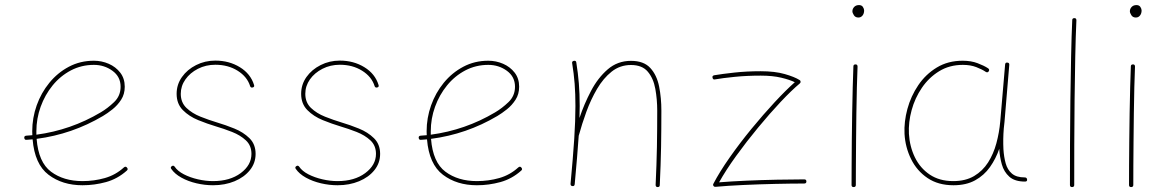

<svg xmlns="http://www.w3.org/2000/svg" viewBox="-20 -740 4664 768"><path d="M487.3 -57.6Q450.2 -24.4 404.1 -11.7Q357.9 1 310.1 1Q229.5 1 174.1 -41Q118.7 -83 110.4 -182.6Q98.1 -181.6 85.9 -180.7Q78.1 -179.7 77.1 -188.5Q76.2 -196.3 85 -197.3Q97.2 -198.2 109.4 -199.2Q108.9 -207 108.9 -214.8Q108.9 -268.1 126.7 -318.4Q144.5 -368.7 177.5 -408.9Q210.4 -449.2 255.6 -473.1Q300.8 -497.1 355.5 -497.1Q386.7 -497.1 414.8 -484.9Q442.9 -472.7 460.9 -449.5Q479 -426.3 479 -393.1Q479 -363.3 464.6 -341.1Q450.2 -318.8 429.9 -302.7Q409.7 -286.6 391.6 -275.9Q268.6 -203.1 126.5 -184.6Q133.8 -90.8 184.1 -53.2Q234.4 -15.6 310.1 -15.6Q356.4 -15.6 399.4 -27.8Q442.4 -40 475.6 -70.3Q482.4 -76.2 487.8 -69.8Q493.7 -63 487.3 -57.6ZM355.5 -480.5Q305.7 -480.5 263.4 -458.3Q221.2 -436 190.4 -398.2Q159.7 -360.4 142.6 -313Q125.5 -265.6 125.5 -214.8Q125.5 -208 125.5 -201.2Q263.7 -219.7 382.8 -290.5Q410.2 -306.6 436.3 -331.5Q462.4 -356.4 462.4 -393.1Q462.4 -433.1 429.9 -456.8Q397.5 -480.5 355.5 -480.5Z M990.7 -390.1Q982.9 -388.2 980.5 -395.5Q968.8 -433.1 930.7 -457Q892.6 -481 841.3 -481Q803.2 -481 771.7 -464.8Q740.2 -448.7 721.7 -422.4Q703.1 -396 703.1 -364.7Q703.1 -330.1 725.8 -308.3Q748.5 -286.6 782.2 -273.2Q815.9 -259.8 848.6 -250Q881.8 -240.2 917.5 -225.8Q953.1 -211.4 977.8 -187.3Q1002.4 -163.1 1002.4 -124.5Q1002.4 -87.9 979.7 -59.6Q957 -31.2 918.5 -15.1Q879.9 1 832 1Q799.3 1 765.9 -6.8Q732.4 -14.6 705.6 -29.5Q678.7 -44.4 665 -64.5Q660.6 -70.8 667 -75.2Q673.8 -80.1 678.7 -73.2Q690.4 -55.7 715.6 -42.7Q740.7 -29.8 771.7 -22.7Q802.7 -15.6 832 -15.6Q899.9 -15.6 942.9 -47.6Q985.8 -79.6 985.8 -124.5Q985.8 -157.7 963.6 -178.5Q941.4 -199.2 908.4 -212.2Q875.5 -225.1 843.8 -234.4Q809.6 -244.6 772.9 -259.5Q736.3 -274.4 711.4 -299.6Q686.5 -324.7 686.5 -364.7Q686.5 -401.9 707.8 -431.9Q729 -461.9 764.4 -479.7Q799.8 -497.6 841.3 -497.6Q896.5 -497.6 939.5 -471.2Q982.4 -444.8 996.1 -400.4Q999 -392.1 990.7 -390.1Z M1488.8 -390.1Q1481 -388.2 1478.5 -395.5Q1466.8 -433.1 1428.7 -457Q1390.6 -481 1339.4 -481Q1301.3 -481 1269.8 -464.8Q1238.3 -448.7 1219.7 -422.4Q1201.2 -396 1201.2 -364.7Q1201.2 -330.1 1223.9 -308.3Q1246.6 -286.6 1280.3 -273.2Q1314 -259.8 1346.7 -250Q1379.9 -240.2 1415.5 -225.8Q1451.2 -211.4 1475.8 -187.3Q1500.5 -163.1 1500.5 -124.5Q1500.5 -87.9 1477.8 -59.6Q1455.1 -31.2 1416.5 -15.1Q1377.9 1 1330.1 1Q1297.4 1 1263.9 -6.8Q1230.5 -14.6 1203.6 -29.5Q1176.8 -44.4 1163.1 -64.5Q1158.7 -70.8 1165 -75.2Q1171.9 -80.1 1176.8 -73.2Q1188.5 -55.7 1213.6 -42.7Q1238.8 -29.8 1269.8 -22.7Q1300.8 -15.6 1330.1 -15.6Q1397.9 -15.6 1440.9 -47.6Q1483.9 -79.6 1483.9 -124.5Q1483.9 -157.7 1461.7 -178.5Q1439.5 -199.2 1406.5 -212.2Q1373.5 -225.1 1341.8 -234.4Q1307.6 -244.6 1271 -259.5Q1234.4 -274.4 1209.5 -299.6Q1184.6 -324.7 1184.6 -364.7Q1184.6 -401.9 1205.8 -431.9Q1227.1 -461.9 1262.5 -479.7Q1297.9 -497.6 1339.4 -497.6Q1394.5 -497.6 1437.5 -471.2Q1480.5 -444.8 1494.1 -400.4Q1497.1 -392.1 1488.8 -390.1Z M2064.9 -57.6Q2027.8 -24.4 1981.7 -11.7Q1935.5 1 1887.7 1Q1807.1 1 1751.7 -41Q1696.3 -83 1688 -182.6Q1675.8 -181.6 1663.6 -180.7Q1655.8 -179.7 1654.8 -188.5Q1653.8 -196.3 1662.6 -197.3Q1674.8 -198.2 1687 -199.2Q1686.5 -207 1686.5 -214.8Q1686.5 -268.1 1704.3 -318.4Q1722.2 -368.7 1755.1 -408.9Q1788.1 -449.2 1833.3 -473.1Q1878.4 -497.1 1933.1 -497.1Q1964.4 -497.1 1992.4 -484.9Q2020.5 -472.7 2038.6 -449.5Q2056.6 -426.3 2056.6 -393.1Q2056.6 -363.3 2042.2 -341.1Q2027.8 -318.8 2007.6 -302.7Q1987.3 -286.6 1969.2 -275.9Q1846.2 -203.1 1704.1 -184.6Q1711.4 -90.8 1761.7 -53.2Q1812 -15.6 1887.7 -15.6Q1934.1 -15.6 1977.1 -27.8Q2020 -40 2053.2 -70.3Q2060.1 -76.2 2065.4 -69.8Q2071.3 -63 2064.9 -57.6ZM1933.1 -480.5Q1883.3 -480.5 1841.1 -458.3Q1798.8 -436 1768.1 -398.2Q1737.3 -360.4 1720.2 -313Q1703.1 -265.6 1703.1 -214.8Q1703.1 -208 1703.1 -201.2Q1841.3 -219.7 1960.4 -290.5Q1987.8 -306.6 2013.9 -331.5Q2040 -356.4 2040 -393.1Q2040 -433.1 2007.6 -456.8Q1975.1 -480.5 1933.1 -480.5Z M2262.2 -4.9Q2272 -109.4 2276.9 -183.8Q2281.7 -258.3 2281.7 -315.9Q2281.7 -364.3 2278.6 -405Q2275.4 -445.8 2268.6 -487.3Q2267.1 -494.6 2274.9 -496.6Q2284.2 -498.5 2285.2 -490.2Q2292 -448.2 2295.4 -406.5Q2298.8 -364.7 2298.8 -315.9Q2298.8 -293 2297.9 -268.1Q2316.4 -323.7 2344 -376.2Q2371.6 -428.7 2410.9 -462.6Q2450.2 -496.6 2503.9 -496.6Q2555.2 -496.6 2581.3 -468Q2607.4 -439.5 2616.5 -393.8Q2625.5 -348.1 2625.5 -297.4Q2625.5 -223.1 2624.3 -152.1Q2623 -81.1 2619.1 0.5Q2619.1 8.3 2610.8 8.3Q2602.5 8.3 2602.5 -0.5Q2606.4 -82 2607.7 -152.6Q2608.9 -223.1 2608.9 -297.4Q2608.9 -342.8 2601.3 -384.5Q2593.8 -426.3 2571.3 -453.1Q2548.8 -480 2503.9 -480Q2460 -480 2426.5 -453.4Q2393.1 -426.8 2368.2 -384.3Q2343.3 -341.8 2325.4 -292.7Q2307.6 -243.7 2295.4 -198.7L2294.9 -197.3Q2292 -156.2 2288.1 -108.2Q2284.2 -60.1 2278.8 -2.9Q2277.8 5.4 2269.5 4.4Q2261.7 3.4 2262.2 -4.9Z M2830.1 -429.2Q2828.1 -437 2836.9 -439Q2868.2 -444.3 2917.5 -449.7Q2966.8 -455.1 3022.9 -455.1Q3079.6 -455.1 3118.9 -443.8Q3158.2 -432.6 3178.2 -419.9Q3182.1 -418 3182.4 -413.3Q3182.6 -408.7 3179.2 -406.2Q3147 -379.4 3103 -332.8Q3059.1 -286.1 3012.5 -229.7Q2965.8 -173.3 2924.6 -116.2Q2883.3 -59.1 2856.4 -10.7Q2904.8 -14.6 2965.6 -17.3Q3026.4 -20 3087.4 -21.2Q3148.4 -22.5 3196.8 -22.5Q3205.6 -22.5 3205.6 -14.2Q3205.6 -5.9 3196.8 -5.9Q3146 -5.9 3081.1 -4.4Q3016.1 -2.9 2952.6 0Q2889.2 2.9 2842.3 7.3Q2836.9 7.8 2834 3.7Q2831.1 -0.5 2833.5 -4.9Q2858.4 -52.7 2898.7 -110.1Q2939 -167.5 2986.1 -224.9Q3033.2 -282.2 3078.6 -331.1Q3124 -379.9 3159.2 -411.1Q3139.6 -420.9 3105 -429.2Q3070.3 -437.5 3022.9 -437.5Q2967.3 -437.5 2918.7 -432.6Q2870.1 -427.7 2839.8 -422.4Q2832 -420.4 2830.1 -429.2Z M3389.6 -694.8Q3389.6 -704.6 3396.7 -712.2Q3403.8 -719.7 3416 -719.7Q3426.8 -719.7 3431.6 -712.2Q3436.5 -704.6 3436.5 -698.2Q3436.5 -686 3430.2 -678Q3423.8 -669.9 3413.6 -669.9Q3401.4 -669.9 3395.5 -679.2Q3389.6 -688.5 3389.6 -694.8ZM3402.3 -482.4Q3410.2 -482.4 3410.2 -473.6Q3408.7 -439.5 3407.5 -390.9Q3406.2 -342.3 3405.5 -287.4Q3404.8 -232.4 3404.3 -178Q3403.8 -123.5 3403.6 -77.1Q3403.3 -30.8 3403.3 0Q3403.3 8.3 3394.5 8.3Q3386.2 8.3 3386.2 0Q3386.2 -30.8 3386.5 -77.1Q3386.7 -123.5 3387.2 -178Q3387.7 -232.4 3388.7 -287.6Q3389.6 -342.8 3390.9 -391.4Q3392.1 -439.9 3393.6 -474.6Q3393.6 -482.4 3402.3 -482.4Z M3793 -15.6Q3842.3 -15.6 3876.5 -35.9Q3910.6 -56.2 3932.4 -90.3Q3954.1 -124.5 3965.6 -167.2Q3977.1 -210 3981 -254.4L4000.5 -482.4Q4001.5 -490.7 4009.3 -489.7Q4018.1 -488.8 4017.1 -480.5L3998 -252.4Q3997.1 -238.8 3995.1 -225.6Q3995.1 -225.6 3995.1 -225.1Q3991.7 -183.6 3993.7 -143.1Q3995.6 -112.3 4002.7 -86.7Q4009.8 -61 4027.6 -45.7Q4045.4 -30.3 4079.1 -30.3Q4087.4 -30.3 4088.4 -22Q4089.4 -13.7 4080.1 -13.7Q4039.1 -13.7 4017.3 -33.2Q3995.6 -52.7 3987.3 -82.5Q3979 -112.3 3977.1 -143.1V-145Q3963.4 -105 3939.9 -71.8Q3916.5 -38.6 3880.6 -18.8Q3844.7 1 3793.9 1Q3732.9 1 3690.2 -27.8Q3647.5 -56.6 3624.3 -103.8Q3601.1 -150.9 3598.1 -204.6Q3595.7 -252.9 3609.6 -304.2Q3623.5 -355.5 3653.1 -399.2Q3682.6 -442.9 3727.3 -470Q3772 -497.1 3830.6 -497.1Q3864.3 -497.1 3890.1 -487.3Q3916 -477.5 3931.6 -467.3Q3939.5 -462.4 3935.1 -455.1Q3930.7 -447.8 3922.9 -452.6Q3908.7 -462.4 3885.5 -471.4Q3862.3 -480.5 3831.5 -480.5Q3777.8 -480.5 3736.6 -455.1Q3695.3 -429.7 3667.5 -388.7Q3639.6 -347.7 3626.5 -299.3Q3613.3 -251 3615.7 -204.6Q3618.7 -153.8 3639.6 -110.6Q3660.6 -67.4 3699.2 -41.5Q3737.8 -15.6 3793 -15.6Z M4277.8 -667.5Q4285.6 -667.5 4285.6 -658.7Q4282.7 -596.2 4281 -512.9Q4279.3 -429.7 4278.3 -338.9Q4277.3 -248 4277.1 -160.2Q4276.9 -72.3 4276.9 0Q4276.9 8.3 4268.1 8.3Q4259.8 8.3 4259.8 0Q4259.8 -72.3 4260 -160.2Q4260.3 -248 4261.5 -339.1Q4262.7 -430.2 4264.4 -513.4Q4266.1 -596.7 4269 -659.7Q4269 -667.5 4277.8 -667.5Z M4499.5 -694.8Q4499.5 -704.6 4506.6 -712.2Q4513.7 -719.7 4525.9 -719.7Q4536.6 -719.7 4541.5 -712.2Q4546.4 -704.6 4546.4 -698.2Q4546.4 -686 4540 -678Q4533.7 -669.9 4523.4 -669.9Q4511.2 -669.9 4505.4 -679.2Q4499.5 -688.5 4499.5 -694.8ZM4512.2 -482.4Q4520 -482.4 4520 -473.6Q4518.6 -439.5 4517.3 -390.9Q4516.1 -342.3 4515.4 -287.4Q4514.6 -232.4 4514.2 -178Q4513.7 -123.5 4513.4 -77.1Q4513.2 -30.8 4513.2 0Q4513.2 8.3 4504.4 8.3Q4496.1 8.3 4496.1 0Q4496.1 -30.8 4496.3 -77.1Q4496.6 -123.5 4497.1 -178Q4497.6 -232.4 4498.5 -287.6Q4499.5 -342.8 4500.7 -391.4Q4502 -439.9 4503.4 -474.6Q4503.4 -482.4 4512.2 -482.4Z"/></svg>

Font: Mikhak-DS1-FD Thin
Style: Regular
Weight: 100
Designer: Amin Abedi
Version: Version 3.2